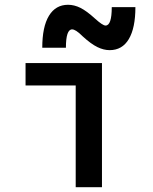

<svg xmlns="http://www.w3.org/2000/svg" viewBox="-20 -784 640 804"><path d="M297 0V-426H87V-520H407V0ZM439 -574Q414 -574 387.5 -587Q361 -600 326 -632Q310 -648 299.5 -654.5Q289 -661 282 -661Q256 -661 256 -584H157Q157 -672 185 -718Q213 -764 265 -764Q291 -764 317 -751Q343 -738 378 -706Q410 -677 422 -677Q448 -677 448 -754H547Q547 -667 519.5 -620.5Q492 -574 439 -574Z"/></svg>

Font: M PLUS Code Latin 60 Medium
Style: Regular
Weight: 500
Width: 7
Monospace: yes
Designer: Coji Morishita
Foundry: UNDERFOREST DESIGN
Version: Version 1.005; ttfautohint (v1.8.3)